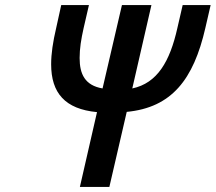

<svg xmlns="http://www.w3.org/2000/svg" viewBox="-20 -742 856 762"><path d="M414 0 483 -298C661 -315 748 -426 795 -631L816 -722H705L684 -631C654 -497 604 -412 505 -391L581 -722H464L387 -391C317 -403 296 -448 296 -512C296 -549 302 -587 312 -631L333 -722H223L203 -631C190 -576 183 -529 183 -487C183 -373 238 -309 365 -297L297 0Z"/></svg>

Font: Perun Medium Italic
Style: Regular
Weight: 500
Italic angle: -12°
Foundry: Copyright (c) Stefan Peev, Context Ltd, 2016
Version: Version 1.026